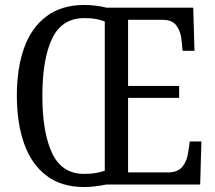

<svg xmlns="http://www.w3.org/2000/svg" viewBox="-20 -745 868 775"><path d="M320 10Q228 10 167.5 -36Q107 -82 77.5 -165Q48 -248 48 -359Q48 -470 77.5 -552Q107 -634 168 -679.5Q229 -725 321 -725Q342 -725 367 -722Q392 -719 410 -714H760L765 -540H717L713 -582Q710 -616 693 -640.5Q676 -665 637 -665H497V-398H703V-350H497V-49H657Q699 -49 717.5 -73.5Q736 -98 740 -132L746 -174H793L788 0H408Q390 4 365.5 7Q341 10 320 10ZM320 -43Q345 -43 366 -46.5Q387 -50 403 -56V-658Q371 -672 321 -672Q230 -672 190.5 -589.5Q151 -507 151 -358Q151 -210 190.5 -126.5Q230 -43 320 -43Z"/></svg>

Font: Noto Serif Armenian Condensed
Style: Regular
Weight: 400
Width: 3
Designer: Monotype Design Team
Foundry: Monotype Imaging Inc.
Version: Version 2.008; ttfautohint (v1.8.4.7-5d5b)